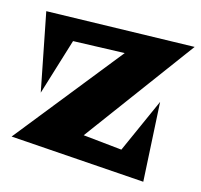

<svg xmlns="http://www.w3.org/2000/svg" viewBox="-85 -615 759 725"><g transform="rotate(15 295.0 -252.0)"><path d="M589.8 -523.4 271.5 -92.8 422.9 -77.1 517.6 -289.1 534.2 18.6 9.8 -17.6 340.8 -432.6 140.6 -425.8 73.2 -206.1 13.7 -508.8Z"/></g></svg>

Font: Fontdiner Swanky
Style: Regular
Weight: 400
Designer: Font Diner, Inc
Foundry: Font Diner, Inc
Version: Version 1.001